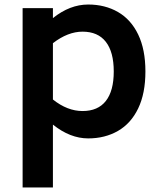

<svg xmlns="http://www.w3.org/2000/svg" viewBox="-20 -595 708 849"><path d="M623 -279Q623 -182 591 -115.5Q559 -49 501.5 -16Q444 17 370 17Q290 17 214 -44V234H80V-559H214V-515Q289 -575 370 -575Q444 -575 501.5 -542Q559 -509 591 -442.5Q623 -376 623 -279ZM483 -279Q483 -365 448 -410Q413 -455 345 -455Q280 -455 214 -404V-155Q278 -104 345 -104Q413 -104 448 -148.5Q483 -193 483 -279Z"/></svg>

Font: Biryani
Style: Bold
Weight: 700
Designer: Dan Reynolds and Mathieu Reguer
Foundry: Dan Reynolds and Mathieu Reguer
Version: Version 1.004; ttfautohint (v1.1) -l 5 -r 5 -G 72 -x 0 -D la